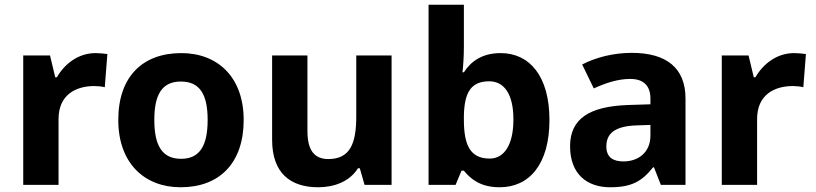

<svg xmlns="http://www.w3.org/2000/svg" viewBox="-20 -831 3441 810"><path d="M383 -607C310 -607 252 -561 220 -505H213L191 -597H78V-51H227V-329C227 -432 301 -468 378 -468C391 -468 412 -466 422 -463L433 -603C421 -605 398 -607 383 -607Z M1008 -325C1008 -506 898 -607 745 -607C580 -607 479 -506 479 -325C479 -143 589 -41 742 -41C906 -41 1008 -143 1008 -325ZM631 -325C631 -433 664 -487 743 -487C823 -487 856 -433 856 -325C856 -217 823 -161 744 -161C664 -161 631 -217 631 -325Z M1632 -597H1483V-340C1483 -224 1456 -160 1365 -160C1304 -160 1277 -200 1277 -278V-597H1128V-241C1128 -101 1205 -41 1322 -41C1390 -41 1455 -65 1490 -121H1498L1518 -51H1632Z M1937 -634V-811H1788V-51H1902L1927 -111H1937C1966 -75 2008 -41 2088 -41C2213 -41 2298 -138 2298 -325C2298 -510 2214 -607 2092 -607C2013 -607 1966 -571 1937 -526H1931C1934 -548 1937 -593 1937 -634ZM2044 -488C2107 -488 2146 -434 2146 -327C2146 -220 2107 -162 2046 -162C1963 -162 1937 -220 1937 -326V-342C1939 -440 1966 -488 2044 -488Z M2645 -608C2568 -608 2494 -589 2436 -559L2485 -458C2536 -481 2586 -498 2639 -498C2692 -498 2724 -472 2724 -415V-391L2629 -388C2466 -382 2385 -330 2385 -214C2385 -96 2457 -41 2554 -41C2645 -41 2688 -66 2735 -125H2739L2768 -51H2872V-415C2872 -545 2791 -608 2645 -608ZM2666 -302 2724 -304V-259C2724 -189 2674 -150 2610 -150C2567 -150 2538 -167 2538 -213C2538 -265 2570 -299 2666 -302Z M3330 -607C3257 -607 3199 -561 3167 -505H3160L3138 -597H3025V-51H3174V-329C3174 -432 3248 -468 3325 -468C3338 -468 3359 -466 3369 -463L3380 -603C3368 -605 3345 -607 3330 -607Z"/></svg>

Font: Noto Sans Tamil UI
Style: Bold
Weight: 700
Designer: Jelle Bosma - Monotype Design Team
Foundry: Monotype Imaging Inc.
Version: Version 2.004